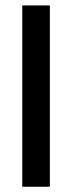

<svg xmlns="http://www.w3.org/2000/svg" viewBox="-20 -692 267 711"><path d="M62.5 -671.9H164.6V-0.5H62.5Z"/></svg>

Font: Vazir Medium FD-UI
Style: Medium-FD-UI
Weight: 500
Designer: Saber Rastikerdar
Foundry: Saber Rastikerdar
Version: Version 30.1.0